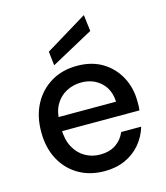

<svg xmlns="http://www.w3.org/2000/svg" viewBox="-112 -829 803 927"><g transform="rotate(-15 289.5 -365.0)"><path d="M297 12Q224 12 168 -20.5Q112 -53 80.5 -112Q49 -171 49 -250Q49 -329 80.5 -388Q112 -447 168 -480.5Q224 -514 298 -514Q372 -514 425 -481.5Q478 -449 507 -394.5Q536 -340 536 -274Q536 -264 536 -252.5Q536 -241 534 -228H122V-298H436Q433 -360 394 -395.5Q355 -431 297 -431Q257 -431 222.5 -413Q188 -395 167.5 -359.5Q147 -324 147 -270V-242Q147 -186 167.5 -148Q188 -110 222 -90.5Q256 -71 296 -71Q344 -71 375.5 -92.5Q407 -114 422 -150H522Q508 -103 477.5 -66.5Q447 -30 401.5 -9Q356 12 297 12ZM193 -545 185 -615 394 -742 404 -660Z"/></g></svg>

Font: DM Sans 16pt Medium
Style: Regular
Weight: 500
Version: Version 4.004;gftools[0.9.30]